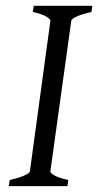

<svg xmlns="http://www.w3.org/2000/svg" viewBox="-20 -635 335 655"><path d="M292 -594.2Q261.2 -587.4 242.7 -579.1Q224.1 -570.8 223.1 -564L151.9 -50.8Q150.9 -44.9 166 -36.4Q181.2 -27.8 212.9 -21L210 0H9.8L13.2 -21Q43.9 -27.8 62.3 -35.9Q80.6 -43.9 82 -50.8L151.9 -564Q152.8 -569.8 137.7 -578.6Q122.6 -587.4 91.8 -594.2L95.2 -615.2H294.9Z"/></svg>

Font: Gentium Plus Viet
Style: Italic
Weight: 400
Italic angle: -8°
Designer: J. Victor Gaultney, Annie Olsen, Iska Routamaa, Becca Hirsbrunner
Foundry: SIL International
Version: Version 5.000